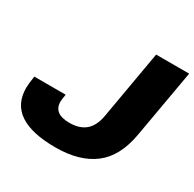

<svg xmlns="http://www.w3.org/2000/svg" viewBox="-153 -852 1040 1028"><g transform="rotate(30 367.0 -338.0)"><path d="M311 12.2Q16.1 12.2 16.1 -186Q16.1 -210.4 23.9 -259.8H217.8Q211.9 -225.1 211.9 -213.9Q211.9 -139.2 310.1 -139.2Q371.6 -139.2 408 -169.7Q444.3 -200.2 456.1 -265.1L529.8 -688H733.9L660.2 -268.1Q634.8 -121.6 546.6 -54.7Q458.5 12.2 311 12.2Z"/></g></svg>

Font: Archivo Expanded ExtraBold
Style: Italic
Weight: 800
Width: 7
Italic angle: -10°
Designer: Hector Gatti
Foundry: Omnibus-Type
Version: Version 2.001